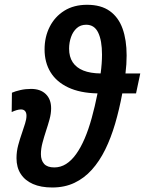

<svg xmlns="http://www.w3.org/2000/svg" viewBox="-20 -789 618 818"><path d="M202.6 9.8Q154.3 9.8 120.4 -5.1Q86.4 -20 68.4 -47.9Q50.3 -75.7 50.3 -115.2Q50.3 -143.6 57.6 -170.7Q64.9 -197.8 74.2 -224.1Q81.1 -244.6 86.9 -262.9Q92.8 -281.2 92.8 -295.9Q92.8 -309.1 86.7 -315.9Q80.6 -322.8 69.3 -322.8Q61 -322.8 50.3 -319.6Q39.6 -316.4 29.8 -311.5L30.8 -394Q45.4 -400.4 66.9 -405.3Q88.4 -410.2 112.3 -410.2Q152.3 -410.2 175 -388.2Q197.8 -366.2 197.8 -327.6Q197.8 -304.7 190.9 -280Q184.1 -255.4 175.8 -230.5Q167.5 -205.1 160.9 -180.2Q154.3 -155.3 154.3 -132.3Q154.3 -106 168 -90.8Q181.6 -75.7 211.4 -75.7Q238.3 -75.7 261.5 -90.3Q284.7 -105 304.4 -132.6Q324.2 -160.2 340.8 -199Q357.4 -237.8 370.8 -286.4Q384.3 -335 395.5 -391.1Q321.3 -392.6 271 -416.3Q220.7 -439.9 195.3 -481.4Q169.9 -522.9 169.9 -578.6Q169.9 -631.8 191.7 -674.8Q213.4 -717.8 253.9 -743.2Q294.4 -768.6 351.1 -768.6Q410.6 -768.6 447.8 -741.9Q484.9 -715.3 502.2 -667Q519.5 -618.7 519.5 -552.7Q519.5 -534.2 518.3 -514.9Q517.1 -495.6 514.6 -476.1H577.6L559.6 -391.1H501Q488.3 -322.8 470.5 -262Q452.6 -201.2 428.2 -151.6Q403.8 -102.1 371.3 -65.9Q338.9 -29.8 297.1 -10Q255.4 9.8 202.6 9.8ZM408.7 -476.1Q411.6 -497.1 413.1 -517.6Q414.6 -538.1 414.6 -556.2Q414.6 -616.2 398.4 -649.9Q382.3 -683.6 347.2 -683.6Q323.2 -683.6 307.1 -669.2Q291 -654.8 282.7 -631.3Q274.4 -607.9 274.4 -581.5Q274.4 -546.9 289.8 -523.7Q305.2 -500.5 335 -488.5Q364.7 -476.6 408.7 -476.1Z"/></svg>

Font: Open Sans SemiCondensed SemiBold
Style: Italic
Weight: 600
Width: 4
Italic angle: -12°
Designer: Monotype Design Team
Foundry: Monotype Imaging Inc.
Version: Version 3.000